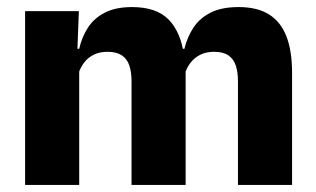

<svg xmlns="http://www.w3.org/2000/svg" viewBox="-20 -523 893 543"><path d="M653 0V-293Q653 -319 646.8 -337.8Q640.5 -356.5 625.8 -366.5Q611 -376.5 585 -376.5Q563 -376.5 546.5 -368.2Q530 -360 519 -345.8Q508 -331.5 502.5 -313.5L488 -385H501.5Q509.5 -418 527 -444.8Q544.5 -471.5 575.5 -487.2Q606.5 -503 655 -503Q707.5 -503 740.8 -482.2Q774 -461.5 790 -420.2Q806 -379 806 -317.5V0ZM51 0V-491.5H203L198 -359L204 -354V0ZM352 0V-293Q352 -319 345.8 -337.8Q339.5 -356.5 324.5 -366.5Q309.5 -376.5 284 -376.5Q261.5 -376.5 245 -368.2Q228.5 -360 217.8 -345.8Q207 -331.5 201.5 -313.5L178 -385H204Q211.5 -418.5 228.8 -445Q246 -471.5 276.5 -487.2Q307 -503 353.5 -503Q422 -503 456.8 -467.8Q491.5 -432.5 500.5 -365.5Q502 -355.5 503.5 -341Q505 -326.5 505 -315V0Z"/></svg>

Font: Anek Odia Medium
Style: Bold
Weight: 700
Version: Version 1.003